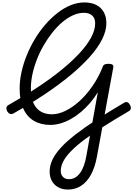

<svg xmlns="http://www.w3.org/2000/svg" viewBox="-20 -1035 1093 1574"><path d="M537 519Q491 519 457 500Q423 481 405 448Q387 415 387 371Q387 323 409.5 275Q432 227 478.5 176Q525 125 597.5 68.5Q670 12 769.5 -52.5Q869 -117 996 -192Q1010 -201 1022.5 -197.5Q1035 -194 1044 -177Q1055 -159 1052.5 -145Q1050 -131 1035 -123Q917 -54 826 4Q735 62 669 112Q603 162 560.5 206Q518 250 498 289.5Q478 329 478 366Q478 396 496 415Q514 434 545 434Q598 434 635 385Q672 336 688 243L782 -279Q753 -231 717.5 -190Q682 -149 642.5 -116Q603 -83 561 -59.5Q519 -36 476.5 -23.5Q434 -11 393 -11Q315 -11 258 -44.5Q201 -78 171 -144.5Q141 -211 141 -309Q141 -375 156.5 -445Q172 -515 200 -583.5Q228 -652 266.5 -716Q305 -780 352 -834Q399 -888 451.5 -929Q504 -970 560 -992.5Q616 -1015 672 -1015Q729 -1015 769 -994.5Q809 -974 830.5 -936Q852 -898 852 -845Q852 -782 817 -712.5Q782 -643 715.5 -568.5Q649 -494 555.5 -416.5Q462 -339 345 -261Q228 -183 92 -106Q76 -97 62.5 -101.5Q49 -106 38 -125Q30 -142 33 -154.5Q36 -167 51 -175Q177 -246 285.5 -317.5Q394 -389 481.5 -460Q569 -531 631.5 -598.5Q694 -666 727 -727.5Q760 -789 760 -843Q760 -871 749.5 -890Q739 -909 718 -919.5Q697 -930 667 -930Q623 -930 578 -909.5Q533 -889 490.5 -853Q448 -817 409.5 -768.5Q371 -720 338.5 -664Q306 -608 282.5 -547.5Q259 -487 246 -427Q233 -367 233 -310Q233 -240 253 -193Q273 -146 312 -122Q351 -98 405 -98Q458 -98 516 -126Q574 -154 630.5 -205Q687 -256 736.5 -327Q786 -398 821 -484Q824 -498 835.5 -505Q847 -512 869 -512Q914 -512 909 -484L775 247Q759 336 726 396.5Q693 457 645 488Q597 519 537 519Z"/></svg>

Font: Playwrite ZA
Style: Regular
Weight: 400
Designer: Veronika Burian, José Scaglione
Foundry: TypeTogether
Version: Version 1.002